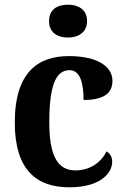

<svg xmlns="http://www.w3.org/2000/svg" viewBox="-20 -788 533 818"><path d="M270 -628C313 -628 351 -650 351 -698C351 -748 313 -768 270 -768C224 -768 189 -748 189 -698C189 -650 224 -628 270 -628ZM276 10C407 10 458 -50 458 -99C458 -118 449 -134 434 -143C412 -98 365 -62 301 -62C222 -62 190 -131 190 -267C190 -439 224 -489 277 -489C323 -489 336 -430 336 -362C436 -362 459 -401 459 -444C459 -503 398 -549 273 -549C144 -549 43 -482 43 -266C43 -62 137 10 276 10Z"/></svg>

Font: Noto Serif Ethiopic SemiCondensed
Style: Bold
Weight: 700
Width: 4
Designer: Monotype Design Team
Foundry: Monotype Imaging Inc.
Version: Version 2.102